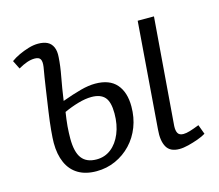

<svg xmlns="http://www.w3.org/2000/svg" viewBox="-82 -624 846 741"><g transform="rotate(-15 341.0 -253.0)"><path d="M218 14Q175 14 145.5 -3.5Q116 -21 101 -54.5Q86 -88 86 -134Q86 -151 89 -184Q92 -217 98 -258Q104 -299 110.5 -343.5Q117 -388 124 -428Q127 -449 121.5 -458.5Q116 -468 99 -468Q84 -468 68 -462.5Q52 -457 33 -446L16 -480Q31 -491 49.5 -499.5Q68 -508 88 -514Q108 -520 126 -520Q149 -520 163.5 -512.5Q178 -505 185 -489Q192 -473 190 -449Q188 -415 180 -373Q172 -331 165 -281Q209 -297 241 -305.5Q273 -314 299 -314Q356 -314 384 -282Q412 -250 412 -193Q412 -149 397.5 -111.5Q383 -74 356.5 -46Q330 -18 294.5 -2Q259 14 218 14ZM230 -30Q263 -30 288 -49.5Q313 -69 327.5 -104Q342 -139 342 -184Q342 -230 325 -249Q308 -268 272 -268Q248 -268 218.5 -259.5Q189 -251 161 -238Q159 -224 157 -210Q155 -196 154 -182.5Q153 -169 152.5 -157Q152 -145 152 -134Q152 -80 171 -55Q190 -30 230 -30ZM549 14Q512 14 498 -11Q484 -36 488 -80L521 -506H586L552 -77Q551 -58 557 -48Q563 -38 579 -38Q590 -38 605 -42.5Q620 -47 643 -56L657 -18Q644 -10 624.5 -3Q605 4 585 9Q565 14 549 14Z"/></g></svg>

Font: Literata 18pt Light
Style: Italic
Weight: 300
Italic angle: -2°
Designer: Latin by Veronika Burian and Jose Scaglione. Greek by Irene Vlachou. Cyrillic by Vera Evstafieva
Foundry: TypeTogether
Version: Version 3.103;gftools[0.9.29]